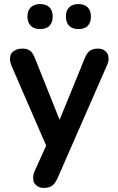

<svg xmlns="http://www.w3.org/2000/svg" viewBox="-20 -736 580 944"><path d="M196 188Q174 188 160 176.5Q146 165 144.5 153.5Q143 142 143 138Q143 122 150 106L207 -20L36 -414Q29 -431 29 -445Q29 -450 31 -462Q33 -474 48.5 -485.5Q64 -497 91 -497Q114 -497 128 -486.5Q142 -476 153 -447L273 -147L396 -448Q407 -476 422 -486.5Q437 -497 462 -497Q484 -497 497 -485.5Q510 -474 512 -462.5Q514 -451 514 -447Q514 -432 506 -415L263 140Q250 168 235 178Q220 188 196 188ZM366 -593Q336 -593 320 -609Q304 -625 304 -655Q304 -684 320 -700Q336 -716 366 -716Q395 -716 411 -700Q427 -684 427 -655Q427 -625 411.5 -609Q396 -593 366 -593ZM177 -593Q148 -593 131.5 -609Q115 -625 115 -655Q115 -684 131.5 -700Q148 -716 177 -716Q207 -716 223 -700Q239 -684 239 -655Q239 -625 223 -609Q207 -593 177 -593Z"/></svg>

Font: Nunito
Style: Bold
Weight: 700
Designer: Vernon Adams
Foundry: Vernon Adams
Version: Version 3.602